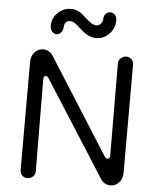

<svg xmlns="http://www.w3.org/2000/svg" viewBox="-58 -906 797 971"><g transform="rotate(5 340.0 -420.0)"><path d="M403 -720C428 -720 449 -730 468 -749C487 -768 496 -792 496 -819C496 -839 483 -856 462 -856C446 -856 430 -842 430 -822C430 -801 415 -784 398 -784C377 -784 359 -802 339 -819C320 -836 299 -856 264 -856C239 -856 217 -847 198 -830C178 -812 168 -789 168 -762C168 -741 181 -722 202 -722C218 -722 234 -741 234 -760C234 -784 249 -794 264 -794C283 -794 300 -778 317 -762C340 -742 364 -720 403 -720ZM117 16C140 16 157 -1 157 -21L154 -486C154 -500 158 -507 166 -507C171 -507 177 -503 182 -494L490 -11C502 8 522 16 539 16C570 16 600 -10 600 -53V-603C600 -623 584 -640 563 -640C542 -640 523 -623 523 -603L525 -138C525 -124 521 -117 512 -117C507 -117 501 -121 496 -130L190 -613C178 -632 158 -640 141 -640C110 -640 80 -614 80 -571V-21C80 -1 96 16 117 16Z"/></g></svg>

Font: Dongle Light
Style: Regular
Weight: 300
Designer: Yanghee Ryu
Foundry: Yanghee Ryu
Version: Version 2.000